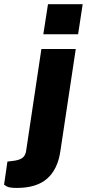

<svg xmlns="http://www.w3.org/2000/svg" viewBox="-91 -758 426 944"><path d="M122 -589.5 145 -737.5H315.5L293 -589.5ZM-8 166Q-46.5 166 -58.8 158Q-71 150 -71 150L-54.5 36.5L-19 32Q10.5 27 22.5 15.5Q34.5 4 37.5 -16.5L112.5 -517H281.5L206 -16Q193 74.5 140.8 120.2Q88.5 166 -8 166Z"/></svg>

Font: Public Sans ExtraBold
Style: Italic
Weight: 800
Italic angle: -8°
Designer: The Public Sans project authors (U.S. Web Design System). Libre Franklin designed by Pablo Impallari and Rodrigo Fuenzal
Version: Version 1.007; ttfautohint (v1.8.1) -l 8 -r 50 -G 200 -x 14 